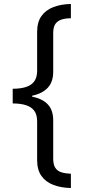

<svg xmlns="http://www.w3.org/2000/svg" viewBox="-20 -812 431 967"><path d="M44 -365Q84 -365 111.5 -374Q139 -383 153 -403Q167 -423 167 -455V-651Q167 -701 189 -731.5Q211 -762 249.5 -776.5Q288 -791 337 -792V-720Q310 -720 290 -713.5Q270 -707 259 -691.5Q248 -676 248 -645V-450Q248 -400 221 -370.5Q194 -341 142 -330V-325Q194 -315 221 -286Q248 -257 248 -206V-13Q248 18 259 34Q270 50 290 56Q310 62 337 63V135Q288 134 249.5 119.5Q211 105 189 74.5Q167 44 167 -6V-201Q167 -234 153 -253.5Q139 -273 111.5 -282Q84 -291 44 -291Z"/></svg>

Font: utelugu25
Style: Book
Weight: 400
Designer: Jelle Bosma - Monotype Design Team
Foundry: Monotype Imaging Inc.
Version: Version 2.003